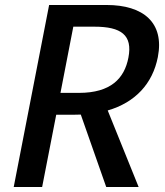

<svg xmlns="http://www.w3.org/2000/svg" viewBox="-20 -750 660 770"><path d="M149 0 205.5 -290H281L304 -290.5L406 0H536L412 -307C522 -339 592 -414 613 -521C640 -659.5 554.5 -730 407.5 -730H177L35 0ZM296.5 -377.5H222.5L274 -643H358.5C466 -643 512.5 -609.5 495 -519C479 -435.5 424.5 -377.5 296.5 -377.5Z"/></svg>

Font: Monaspace Neon Medium
Style: Italic
Weight: 500
Italic angle: -11°
Designer: Riley Cran & the Lettermatic Team
Foundry: Lettermatic
Version: Version 1.200 (Monaspace Neon)